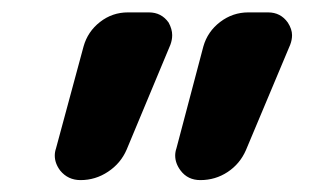

<svg xmlns="http://www.w3.org/2000/svg" viewBox="-20 -569 540 313"><path d="M306.6 -275.4Q286.1 -275.4 274.4 -291Q265.6 -302.7 265.6 -315.4Q265.6 -321.3 267.6 -327.1L311.5 -493.2Q318.4 -517.6 338.9 -533.2Q359.4 -548.8 384.8 -548.8H417Q437.5 -548.8 449.2 -532.2Q456.1 -521.5 456.1 -511.7Q456.1 -503.9 453.1 -496.1L380.9 -324.2Q371.1 -301.8 351.1 -288.6Q331.1 -275.4 306.6 -275.4ZM111.3 -275.4Q90.8 -275.4 78.1 -291Q69.3 -302.7 69.3 -315.4Q69.3 -321.3 71.3 -327.1L116.2 -493.2Q123 -517.6 143.1 -533.2Q163.1 -548.8 188.5 -548.8H222.7Q243.2 -548.8 254.9 -532.2Q260.7 -521.5 260.7 -511.7Q260.7 -503.9 257.8 -496.1L186.5 -325.2Q176.8 -302.7 156.2 -289.1Q135.7 -275.4 111.3 -275.4Z"/></svg>

Font: Rounded Mgen+ 2m medium
Style: Regular
Weight: 500
Designer: [Source Han Sans]
Ryoko NISHIZUKA  (kana & ideographs); Paul D. Hunt (Latin, Greek & Cyrillic); Wenlong ZHANG  (bopomofo
Version: Version 1.059.20150602